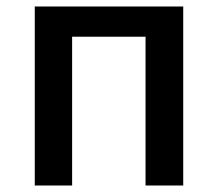

<svg xmlns="http://www.w3.org/2000/svg" viewBox="-20 -571 670 591"><path d="M87 0V-551H544V0H428V-458H202V0Z"/></svg>

Font: Source Han Sans TC Medium
Style: Regular
Weight: 500
Designer: Ryoko NISHIZUKA Ë•øÂ°öÊ∂ºÂ≠ê (kana, bopomofo & ideographs); Paul D. Hunt (Latin, Greek & Cyrillic); Sandoll Communicatio
Foundry: Adobe
Version: Version 2.004;hotconv 1.0.118;makeotfexe 2.5.65603